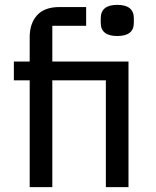

<svg xmlns="http://www.w3.org/2000/svg" viewBox="-20 -769 640 789"><path d="M102 0V-439H37V-516H102V-616Q102 -673 132.5 -706.5Q163 -740 224 -740H334V-663H195V-516H508V0H415V-439H195V0ZM394 -675V-694Q394 -749 462 -749Q530 -749 530 -694V-675Q530 -621 462 -621Q394 -621 394 -675Z"/></svg>

Font: IBM Plex Mono Text
Style: Regular
Weight: 450
Designer: Mike Abbink, Paul van der Laan, Pieter van Rosmalen
Foundry: Bold Monday
Version: Version 2.000